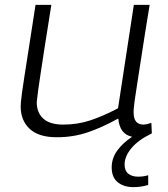

<svg xmlns="http://www.w3.org/2000/svg" viewBox="-20 -554 689 789"><path d="M528 215Q489 215 464 195Q439 175 439 134Q439 96 462 64.5Q485 33 523 8Q472 -2 466 -67Q399 -30 340 -10Q281 10 213 10Q139 10 102 -24.5Q65 -59 65 -116Q65 -123 66 -135.5Q67 -148 70.5 -174Q74 -200 81 -244.5Q88 -289 99 -359.5Q110 -430 126 -534H191Q174 -430 163.5 -360.5Q153 -291 146.5 -249Q140 -207 137 -184.5Q134 -162 133 -151.5Q132 -141 131 -134Q131 -91 158 -66.5Q185 -42 240 -42Q299 -42 351.5 -59.5Q404 -77 465 -109L530 -534H595Q575 -413 563 -333.5Q551 -254 543.5 -207.5Q536 -161 533 -138Q530 -115 529.5 -106.5Q529 -98 529 -94Q529 -66 539.5 -54Q550 -42 570 -42Q575 -42 584 -44Q593 -46 602 -49L604 -6Q547 22 519.5 55.5Q492 89 492 122Q492 148 507.5 160Q523 172 547 172Q560 172 569.5 170.5Q579 169 589 166V206Q560 215 528 215Z"/></svg>

Font: Georama Expanded Light
Style: Italic
Weight: 300
Width: 7
Italic angle: -9°
Designer: Jean-Baptiste Levee
Foundry: Production Type
Version: Version 1.000